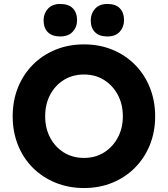

<svg xmlns="http://www.w3.org/2000/svg" viewBox="-20 -939 847 969"><path d="M404 10Q326 10 260 -17Q194 -44 145.5 -92.5Q97 -141 70.5 -207.5Q44 -274 44 -352Q44 -431 70.5 -497Q97 -563 145.5 -612Q194 -661 260 -688Q326 -715 404 -715Q482 -715 547.5 -688Q613 -661 661.5 -612Q710 -563 736.5 -496.5Q763 -430 763 -352Q763 -274 736.5 -208Q710 -142 661.5 -93Q613 -44 547.5 -17Q482 10 404 10ZM404 -142Q461 -142 505 -169.5Q549 -197 574.5 -244.5Q600 -292 600 -352Q600 -413 574.5 -460.5Q549 -508 505 -535.5Q461 -563 404 -563Q347 -563 303 -536Q259 -509 233.5 -461.5Q208 -414 208 -352Q208 -291 233.5 -243.5Q259 -196 303 -169Q347 -142 404 -142ZM522 -755Q481 -755 459.5 -776.5Q438 -798 438 -837Q438 -871 460 -895Q482 -919 522 -919Q564 -919 585 -897Q606 -875 606 -837Q606 -803 584.5 -779Q563 -755 522 -755ZM284 -755Q243 -755 221.5 -776.5Q200 -798 200 -837Q200 -871 222 -895Q244 -919 284 -919Q326 -919 347.5 -897Q369 -875 369 -837Q369 -803 347 -779Q325 -755 284 -755Z"/></svg>

Font: Readex Pro bold
Style: Bold
Weight: 700
Designer: Bonnie Shaver-Troup, Thomas Jockin
Foundry: Lexend
Version: Version 1.200; ttfautohint (v1.8.3)